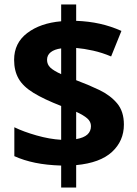

<svg xmlns="http://www.w3.org/2000/svg" viewBox="-20 -779 612 857"><path d="M253 -40Q188 -42 137 -52.5Q86 -63 44 -82V-211Q85 -191 143 -174.5Q201 -158 253 -155V-306Q176 -336 129.5 -364.5Q83 -393 63 -428Q43 -463 43 -512Q43 -587 101.5 -631.5Q160 -676 253 -684V-759H320V-686Q376 -684 425.5 -673Q475 -662 522 -641L476 -527Q436 -544 395.5 -553Q355 -562 320 -565V-421Q374 -401 423 -377.5Q472 -354 502.5 -318Q533 -282 533 -223Q533 -150 480 -101Q427 -52 320 -42V58H253ZM320 -158Q354 -164 370 -178.5Q386 -193 386 -216Q386 -236 369.5 -250.5Q353 -265 320 -280ZM253 -563Q223 -559 206.5 -546Q190 -533 190 -512Q190 -491 205 -477Q220 -463 253 -448Z"/></svg>

Font: Noto Sans Sora Sompeng
Style: Bold
Weight: 700
Designer: Monotype Design Team. David Williams.
Foundry: Monotype Imaging Inc.
Version: Version 2.101